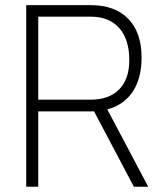

<svg xmlns="http://www.w3.org/2000/svg" viewBox="-20 -713 626 733"><path d="M80.1 0V-693.4H326.2Q418.9 -693.4 469.7 -641.1Q520.5 -588.9 520.5 -493.2Q520.5 -413.6 486.6 -362.8Q452.6 -312 389.6 -295.4L545.9 0H491.2L338.9 -288.1Q332.5 -287.6 326.2 -287.6H126V0ZM126 -332.5H326.2Q396.5 -332.5 435.1 -371.8Q473.6 -411.1 473.6 -483.4Q473.6 -562.5 435.1 -606Q396.5 -649.4 326.2 -649.4H126Z"/></svg>

Font: Cascadia Code ExtraLight
Style: Regular
Weight: 200
Monospace: yes
Designer: Aaron Bell
Foundry: Saja Typeworks
Version: Version 2407.024; ttfautohint (v1.8.4)